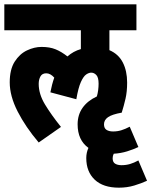

<svg xmlns="http://www.w3.org/2000/svg" viewBox="-20 -642 700 888"><path d="M172 -425Q210 -425 237 -414Q264 -403 292 -381Q319 -405 354 -415V-502H0V-622H611V-502H486V-410Q528 -392 548 -353Q568 -314 568 -260Q568 -218 560.5 -185.5Q553 -153 543 -121Q498 -113 479.5 -100Q461 -87 461 -67Q461 -49 472.5 -41.5Q484 -34 503 -34Q523 -34 541 -39.5Q559 -45 580 -56L620 38Q597 49 568 58Q539 67 506 69Q501 79 501 90Q501 108 512.5 115Q524 122 542 122Q563 122 581.5 116.5Q600 111 620 100L660 194Q634 206 601 216Q568 226 530 226Q457 226 418 189Q379 152 379 89Q379 64 389 42Q339 6 339 -67Q339 -111 362 -143.5Q385 -176 428 -196Q432 -210 434 -225Q436 -240 436 -255Q436 -284 425.5 -295Q415 -306 402 -306Q391 -306 378.5 -297.5Q366 -289 354 -262.5Q342 -236 333 -183L213 -215Q220 -252 231 -283Q213 -303 194 -303Q175 -303 167 -288.5Q159 -274 159 -254Q159 -207 188 -159Q217 -111 262 -55L159 17Q98 -55 61.5 -126.5Q25 -198 25 -261Q25 -321 48 -357Q71 -393 105 -409Q139 -425 172 -425Z"/></svg>

Font: Noto Sans ExtraCondensed ExtraBold
Style: Italic
Weight: 800
Width: 2
Italic angle: -12°
Designer: Monotype Design Team
Foundry: Monotype Imaging Inc.
Version: Version 2.013; ttfautohint (v1.8.4.7-5d5b)